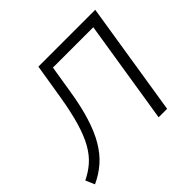

<svg xmlns="http://www.w3.org/2000/svg" viewBox="-181 -906 1120 1120"><g transform="rotate(-45 379.5 -345.5)"><path d="M11 14 -13 -42Q33 -64 70 -96Q107 -128 136 -178.5Q165 -229 187.5 -305Q210 -381 228 -490L263 -705H732L620 0H550L652 -641H319L292 -473Q275 -366 250 -285.5Q225 -205 191 -147.5Q157 -90 112.5 -51Q68 -12 11 14Z"/></g></svg>

Font: Nunito Sans 7pt Light
Style: Italic
Weight: 300
Italic angle: -9°
Designer: Vernon Adams
Foundry: Vernon Adams
Version: Version 3.101;gftools[0.9.27]